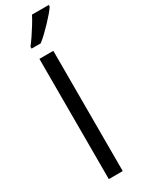

<svg xmlns="http://www.w3.org/2000/svg" viewBox="-256 -1020 790 1051"><g transform="rotate(-30 138.5 -495.0)"><path d="M173 0H85V-760H173ZM277 -980Q268 -966 251 -946Q234 -926 213.5 -904.5Q193 -883 172.5 -863.5Q152 -844 134 -830H76V-842Q91 -861 108.5 -887Q126 -913 143 -940.5Q160 -968 171 -990H277Z"/></g></svg>

Font: Noto Sans Gurmukhi
Style: Regular
Weight: 400
Designer: Jelle Bosma - Monotype Design Team
Foundry: Monotype Imaging Inc.
Version: Version 2.003